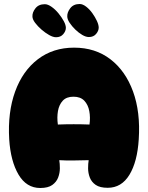

<svg xmlns="http://www.w3.org/2000/svg" viewBox="-20 -937 739 959"><path d="M181 2Q112 2 72.5 -65Q33 -132 26 -241Q18 -376 55.5 -479.5Q93 -583 169 -641Q245 -699 350 -699Q456 -699 531.5 -641Q607 -583 644.5 -480Q682 -377 673 -241Q666 -129 626.5 -64Q587 1 518 1Q479 1 458 -13.5Q437 -28 428.5 -50.5Q420 -73 420 -96.5Q420 -120 423 -137Q391 -136 348 -135.5Q305 -135 276 -137Q279 -120 279 -96.5Q279 -73 270.5 -50.5Q262 -28 241 -13Q220 2 181 2ZM269 -315Q348 -318 427 -315Q432 -350 426 -382Q420 -414 401 -434Q382 -454 347 -454Q312 -454 293.5 -434Q275 -414 269.5 -382.5Q264 -351 269 -315ZM424 -752Q409 -752 391 -762.5Q373 -773 356 -789.5Q339 -806 327.5 -823.5Q316 -841 316 -855Q315 -875 331 -896Q347 -917 378 -917Q393 -917 410 -904Q427 -891 441 -871.5Q455 -852 464 -832.5Q473 -813 473 -799Q473 -783 460 -767.5Q447 -752 424 -752ZM260 -751Q245 -751 225.5 -762Q206 -773 187 -789.5Q168 -806 155 -823.5Q142 -841 142 -855Q141 -875 157 -895.5Q173 -916 204 -916Q219 -916 237.5 -903Q256 -890 272 -870.5Q288 -851 298.5 -831.5Q309 -812 309 -798Q309 -782 296 -766.5Q283 -751 260 -751Z"/></svg>

Font: Cherry Bomb One
Style: Regular
Weight: 400
Designer: satsuyako
Foundry: satsuyako
Version: Version 4.100; ttfautohint (v1.8.3)